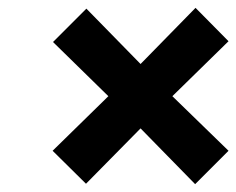

<svg xmlns="http://www.w3.org/2000/svg" viewBox="-20 -495 602 489"><path d="M200 -473 338 -332 478 -475 562 -390 419 -250 562 -111 477 -26 338 -168 199 -27 114 -111 256 -250 115 -388Z"/></svg>

Font: Titillium Web
Style: Bold Italic
Weight: 700
Italic angle: -13°
Version: Version 1.002;PS 57.000;hotconv 1.0.70;makeotf.lib2.5.55311